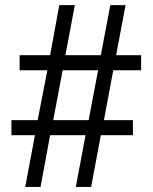

<svg xmlns="http://www.w3.org/2000/svg" viewBox="-20 -734 599 754"><path d="M117.2 -203.1H24.9V-262.2H127.9L166 -458H57.1V-517.1H176.8L212.9 -713.9H273.9L236.8 -517.1H376L413.1 -713.9H473.1L436 -517.1H534.2V-458H424.8L388.2 -262.2H502V-203.1H376L337.9 0H277.8L315.9 -203.1H176.8L139.2 0H79.1ZM328.1 -262.2 365.2 -458H226.1L189 -262.2Z"/></svg>

Font: Noto Serif Kannada
Style: Regular
Weight: 400
Designer: Indian Type Foundry
Foundry: Monotype Imaging Inc.
Version: Version 1.01